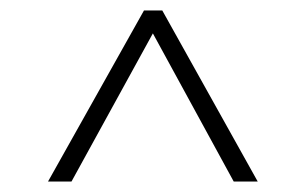

<svg xmlns="http://www.w3.org/2000/svg" viewBox="-20 -873 586 368"><path d="M72 -525 256 -853H291L474 -525H428L273 -809L117 -525Z"/></svg>

Font: Bitter Light
Style: Regular
Weight: 300
Designer: Sol Matas, and Bitter project Authors
Foundry: Sol Matas
Version: Version 2.001